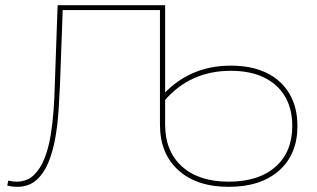

<svg xmlns="http://www.w3.org/2000/svg" viewBox="-20 -720 1226 743"><path d="M46 3Q39 3 29.5 2Q20 1 8 -2L12 -21Q31 -17 44 -17Q84 -17 110 -41.5Q136 -66 152 -106.5Q168 -147 176 -196Q184 -245 187.5 -295.5Q191 -346 192 -390L203 -700H619L608 -681H214L223 -690L212 -389Q210 -344 206.5 -291Q203 -238 194 -186.5Q185 -135 167.5 -92Q150 -49 120.5 -23Q91 3 46 3ZM865 3Q741 3 670 -61.5Q599 -126 599 -238V-700H619V-238Q619 -135 684 -76Q749 -17 865 -17Q981 -17 1046 -74.5Q1111 -132 1111 -232Q1111 -300 1082.5 -347.5Q1054 -395 1001 -420.5Q948 -446 873 -446Q794 -446 730 -417Q666 -388 617 -331L601 -343Q654 -404 722 -435Q790 -466 873 -466Q954 -466 1011.5 -438Q1069 -410 1100 -357.5Q1131 -305 1131 -232Q1131 -123 1060 -60Q989 3 865 3Z"/></svg>

Font: Montserrat Alternates Thin
Style: Regular
Weight: 100
Designer: Julieta Ulanovsky
Foundry: Julieta Ulanovsky
Version: Version 9.000